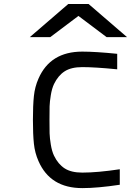

<svg xmlns="http://www.w3.org/2000/svg" viewBox="-20 -937 707 967"><path d="M173.8 -541Q233.1 -677.1 394.5 -677.1Q459.6 -677.1 570.3 -666V-587.9Q458.3 -599 394.5 -599Q338.5 -599 305.7 -577.8Q272.8 -556.6 252 -513.7Q241.5 -491.5 236 -458.3Q230.5 -425.1 229.8 -401.4Q229.2 -377.6 229.2 -333.3Q229.2 -289.1 229.8 -265.3Q230.5 -241.5 236 -208.3Q241.5 -175.1 252 -153Q272.8 -110 305.7 -88.9Q338.5 -67.7 394.5 -67.7Q470.7 -67.7 583.3 -84.6V-6.5Q471.4 10.4 394.5 10.4Q233.1 10.4 173.8 -125.7Q155.6 -166.7 150.7 -213.5Q145.8 -260.4 145.8 -333.3Q145.8 -406.2 150.7 -453.1Q155.6 -500 173.8 -541ZM323.6 -916.7H426.4L619.8 -750H516.9L375 -856.8L233.1 -750H130.2Z"/></svg>

Font: Monoid
Style: Regular
Weight: 400
Width: 4
Monospace: yes
Designer: Andreas Larsen (@larsenwork)
Version: Version 0.61